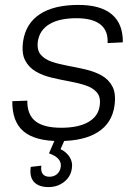

<svg xmlns="http://www.w3.org/2000/svg" viewBox="-20 -567 549 780"><path d="M221 6Q122 6 75.5 -33.5Q29 -73 30 -156L91 -158Q90 -102 123.5 -75Q157 -48 229 -48Q298 -48 338.5 -71Q379 -94 385 -137Q390 -172 374 -191Q358 -210 328 -220Q298 -230 262 -236.5Q226 -243 190 -251.5Q154 -260 125.5 -276.5Q97 -293 82 -322Q67 -351 74 -400Q85 -472 142 -509.5Q199 -547 299 -547Q389 -547 434.5 -508.5Q480 -470 479 -395L417 -392Q420 -442 388 -467.5Q356 -493 291 -493Q221 -493 181 -469Q141 -445 134 -400Q129 -365 145 -345.5Q161 -326 191 -316Q221 -306 257 -299.5Q293 -293 329 -284.5Q365 -276 393.5 -260Q422 -244 437 -215Q452 -186 445 -137Q435 -67 378 -30.5Q321 6 221 6ZM177 193Q137 193 118 172Q99 151 105 111L148 106Q145 128 153.5 139.5Q162 151 181 151Q200 151 212.5 139.5Q225 128 227 109Q229 92 217 78.5Q205 65 179 56L202 3H242L226 39Q251 51 263.5 72Q276 93 272 116Q268 150 241 171.5Q214 193 177 193Z"/></svg>

Font: Pathway Extreme 8pt Thin
Style: Italic
Weight: 100
Italic angle: -8°
Designer: Eduardo Rodriguez Tunni
Foundry: Eduardo Rodriguez Tunni
Version: Version 1.000